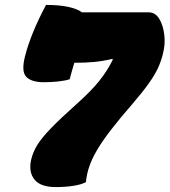

<svg xmlns="http://www.w3.org/2000/svg" viewBox="-20 -740 689 780"><path d="M329 0Q310 10 277.5 15Q245 20 207 20Q145 20 120.5 -10Q96 -40 106 -89Q113 -121 131.5 -151Q150 -181 188.5 -220.5Q227 -260 293 -319Q351 -371 383 -411Q415 -451 437 -495L438 -501Q395 -491 359.5 -488Q324 -485 284 -485H282Q277 -468 272 -451Q267 -434 263 -418Q244 -412 216 -409Q188 -406 158 -406Q109 -406 87.5 -427Q66 -448 81 -509Q93 -557 115 -610.5Q137 -664 167 -720Q221 -720 257.5 -712Q294 -704 313 -690H583Q611 -690 627 -663.5Q643 -637 647.5 -598.5Q652 -560 642 -522L641 -518Q634 -490 621.5 -463Q609 -436 585 -402Q561 -368 519 -319Q466 -258 430.5 -212Q395 -166 374 -130Q353 -94 342.5 -63Q332 -32 329 0Z"/></svg>

Font: Recursive Mn Csl St XBk
Style: Italic
Weight: 1000
Italic angle: -15°
Monospace: yes
Version: Version 1.079;hotconv 1.0.112;makeotfexe 2.5.65598; ttfautoh